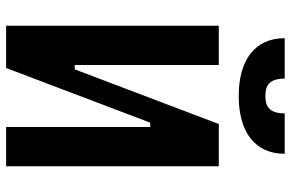

<svg xmlns="http://www.w3.org/2000/svg" viewBox="-181 -767 948 626"><g transform="rotate(90 293.0 -454.0)"><path d="M64 0H201.7L379.9 -469.7H394V0H522V-693.4H384.3L206.1 -223.6H191.9V-693.4H64ZM293 -758.3C412.6 -758.3 481.4 -813 481.4 -908.2H349.6C349.6 -859.9 328.6 -845.2 293 -845.2C257.3 -845.2 236.3 -859.9 236.3 -908.2H104.5C104.5 -813 173.3 -758.3 293 -758.3Z"/></g></svg>

Font: CaskaydiaCove Nerd Font
Style: Bold
Weight: 700
Designer: Aaron Bell
Foundry: Saja Typeworks
Version: Version 2111.1;Nerd Fonts 2.3.0